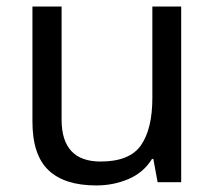

<svg xmlns="http://www.w3.org/2000/svg" viewBox="-20 -556 658 586"><path d="M533 -536V0H461L448 -71H444Q418 -29 372 -9.5Q326 10 274 10Q177 10 128 -36.5Q79 -83 79 -185V-536H168V-191Q168 -63 287 -63Q376 -63 410.5 -113Q445 -163 445 -257V-536Z"/></svg>

Font: Noto Sans Hanunoo
Style: Regular
Weight: 400
Designer: Monotype Design Team
Foundry: Monotype Imaging Inc.
Version: Version 2.003; ttfautohint (v1.8.4.7-5d5b)